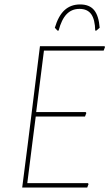

<svg xmlns="http://www.w3.org/2000/svg" viewBox="-20 -845 493 865"><path d="M143 -340H366L369 -336L363 -320H141L125 -195L103 -20H376L379 -16L373 0H80L105 -195L160 -637H451L453 -633L447 -617H178ZM227 -720Q243 -774 271 -799.5Q299 -825 341 -825Q383 -825 404 -799.5Q425 -774 429 -720L414 -707H409Q408 -757 391 -781Q374 -805 338 -805Q303 -805 280 -781Q257 -757 244 -707H239Z"/></svg>

Font: Luna Sans Thin
Style: Italic
Weight: 250
Italic angle: -7°
Designer: Juan Pablo del Peral
Foundry: Huerta Tipografica
Version: Version 2.001; ttfautohint (v1.5)